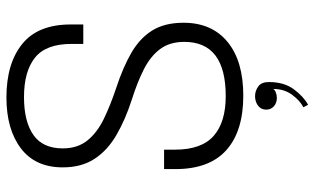

<svg xmlns="http://www.w3.org/2000/svg" viewBox="-215 -571 1002 612"><g transform="rotate(-90 286.0 -265.0)"><path d="M287 9.5Q174 9.5 113.5 -44.5Q53 -98.5 53 -207V-243H115V-208Q115 -123.5 158.8 -85Q202.5 -46.5 285.5 -46.5Q458.5 -46.5 458.5 -178.5Q458.5 -225 435.5 -255.8Q412.5 -286.5 371 -307.5Q329.5 -328.5 274 -346Q210.5 -366.5 161.8 -394.8Q113 -423 85.8 -464.5Q58.5 -506 58.5 -566Q58.5 -653.5 119.2 -699.5Q180 -745.5 281.5 -745.5Q389.5 -745.5 451.8 -695.2Q514 -645 514 -541V-500.5H452V-538.5Q452 -619.5 408.2 -654.5Q364.5 -689.5 282.5 -689.5Q204.5 -689.5 161.8 -659.5Q119 -629.5 119 -566Q119 -519 144 -487.8Q169 -456.5 212.8 -435.2Q256.5 -414 312 -395.5Q377.5 -374 423.8 -347.2Q470 -320.5 494.8 -280.8Q519.5 -241 519.5 -181Q519.5 -91 458.5 -40.8Q397.5 9.5 287 9.5ZM280 116.5Q264 116.5 253.2 107Q242.5 97.5 242.5 82.5Q242.5 66 255.2 56.5Q268 47 285.5 47Q302 47 316.2 57Q330.5 67 330.5 91Q330.5 139.5 307.5 170.5Q284.5 201.5 258 216L250 201Q271 190.5 289.8 165.2Q308.5 140 308.5 104.5Q306.5 109.5 297.8 113Q289 116.5 280 116.5Z"/></g></svg>

Font: Epilogue Light
Style: Regular
Weight: 300
Designer: Tyler Finck
Foundry: Etcetera Type Co
Version: Version 2.111; ttfautohint (v1.8.3)